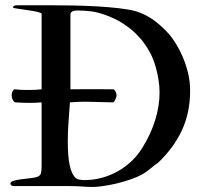

<svg xmlns="http://www.w3.org/2000/svg" viewBox="-20 -725 803 748"><path d="M254.4 -394.5V-377Q260.3 -377 271.7 -377.2Q283.2 -377.4 295.7 -377.4Q308.1 -377.4 319.6 -377.4Q331.1 -377.4 336.9 -377.4Q342.8 -377.4 354.2 -377.4Q365.7 -377.4 378.4 -377.4Q391.1 -377.4 402.8 -377.2Q414.6 -377 420.4 -377Q425.8 -377 429.9 -368.9Q434.1 -360.8 434.1 -353Q434.1 -350.1 432.6 -345.7Q431.2 -341.3 429.2 -336.9Q427.2 -332.5 424.8 -329.3Q422.4 -326.2 420.4 -326.2Q412.1 -326.2 398.4 -326.7Q384.8 -327.1 369.9 -327.4Q355 -327.6 341.1 -328.1Q327.1 -328.6 319.3 -328.6Q315.4 -328.6 305.9 -328.6Q296.4 -328.6 285.6 -328.1Q274.9 -327.6 265.6 -327.1Q256.3 -326.7 252.4 -326.2Q250 -287.1 247.1 -251.2Q244.1 -215.3 244.1 -177.2Q244.1 -115.7 251.2 -82.8Q258.3 -49.8 271 -35.6Q276.9 -27.8 287.8 -25.6Q298.8 -23.4 307.6 -23.4Q345.7 -23.4 379.9 -33.2Q414.1 -43 443.1 -60.1Q472.2 -77.1 495.4 -100.1Q518.6 -123 534.7 -149.4Q568.4 -203.6 585 -258.5Q601.6 -313.5 601.6 -363.3Q601.6 -390.6 597.4 -415.5Q593.3 -440.4 587.4 -461.4Q581.5 -482.4 574.7 -498.5Q567.9 -514.6 562.5 -523.9Q555.2 -537.1 542 -555.9Q528.8 -574.7 508.1 -595Q487.3 -615.2 457.5 -634.5Q427.7 -653.8 386.7 -668Q361.3 -677.2 335.9 -680.7Q310.5 -684.1 280.3 -684.1Q277.3 -684.1 272.7 -683.6Q268.1 -683.1 264.2 -681.6Q260.3 -680.2 257.3 -677Q254.4 -673.8 254.4 -668.9ZM39.6 -326.2Q37.1 -326.2 34.7 -328.9Q32.2 -331.5 30 -335.7Q27.8 -339.8 26.6 -344.5Q25.4 -349.1 25.4 -353Q25.4 -363.3 29.3 -370.1Q33.2 -377 37.1 -377Q50.3 -375.5 63.2 -375Q76.2 -374.5 89.4 -374.5Q102.5 -374.5 115.7 -375Q128.9 -375.5 142.1 -377V-671.4Q140.6 -674.8 129.6 -677.7Q118.7 -680.7 103.3 -683.1Q87.9 -685.5 70.3 -688Q52.7 -690.4 38.1 -692.9Q30.3 -693.8 30.3 -697.8Q30.3 -698.7 35.6 -702.6Q37.6 -703.6 41.3 -704.1Q44.9 -704.6 51.8 -704.6H168.9Q217.3 -704.6 266.4 -703.6Q315.4 -702.6 360.6 -700Q405.8 -697.3 443.8 -692.9Q481.9 -688.5 507.8 -681.6Q545.9 -670.4 578.9 -646.5Q611.8 -622.6 640.1 -590.3Q651.4 -577.1 665.3 -554.9Q679.2 -532.7 691.7 -503.9Q704.1 -475.1 712.4 -441.4Q720.7 -407.7 720.7 -371.6Q720.7 -286.1 688.7 -217.5Q656.7 -148.9 596.2 -91.3Q593.3 -89.8 587.6 -85.4Q582 -81.1 575.7 -75.9Q569.3 -70.8 563.7 -66.4Q558.1 -62 555.7 -60.1Q544.4 -50.8 528.1 -42.5Q511.7 -34.2 492.2 -27.3Q472.7 -20.5 451.4 -14.6Q430.2 -8.8 409.7 -4.9Q389.2 -1 371.1 1.2Q353 3.4 339.8 3.4Q320.8 3.4 300.8 1.7Q280.8 0 254.4 0H36.1Q20.5 0 20.5 -10.3Q20.5 -16.1 30.8 -19.8Q41 -23.4 55.7 -25.6Q70.3 -27.8 86.9 -29.5Q103.5 -31.2 116.7 -33.7Q126.5 -35.6 131.6 -39.3Q136.7 -43 138.7 -47.4Q141.1 -57.6 141.6 -63.7Q142.1 -69.8 142.1 -77.6V-326.2Q130.4 -325.2 118.9 -324.7Q107.4 -324.2 95.7 -324.2Q81.5 -324.2 67.6 -324.7Q53.7 -325.2 39.6 -326.2Z"/></svg>

Font: IM FELL French Canon
Style: Regular
Weight: 400
Designer: Igino Marini
Foundry: Igino Marini,
Version: 3.00